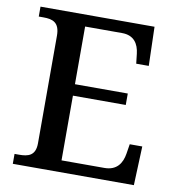

<svg xmlns="http://www.w3.org/2000/svg" viewBox="-80 -787 792 859"><g transform="rotate(10 315.5 -357.0)"><path d="M35 0H585L592 -177H535L528 -133C521 -89 498 -53 442 -53H247V-347H487V-399H247V-661H415C469 -661 491 -626 496 -581L501 -537H558L553 -714H35V-669H56C97 -669 130 -660 130 -599V-110C130 -53 96 -45 56 -45H35Z"/></g></svg>

Font: Noto Serif Vithkuqi Medium
Style: Regular
Weight: 500
Version: Version 1.005